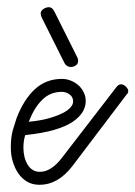

<svg xmlns="http://www.w3.org/2000/svg" viewBox="-20 -521 376 533"><path d="M303 -279Q309 -287 316 -287Q323 -287 329.5 -280.5Q336 -274 336 -269Q336 -262 331 -258L181 -60Q141 -8 90 -8Q70 -8 55.5 -16.5Q41 -25 31 -39.5Q21 -54 15.5 -72.5Q10 -91 10 -112Q10 -141 16 -161Q22 -181 26 -193Q46 -245 77 -273.5Q108 -302 152 -302Q165 -302 177 -297Q189 -292 198 -284Q207 -276 212.5 -264.5Q218 -253 218 -240Q218 -225 209.5 -210.5Q201 -196 182 -183Q163 -170 130.5 -160.5Q98 -151 50 -146Q45 -130 45 -111Q45 -83 57 -63.5Q69 -44 91 -44Q122 -44 152 -83ZM104 -250Q77 -228 60 -183Q92 -186 115 -192.5Q138 -199 153 -206.5Q168 -214 175.5 -222.5Q183 -231 183 -239Q183 -252 173 -259Q163 -266 152 -266Q124 -266 104 -250ZM194 -363Q197 -358 197 -352Q197 -344 190.5 -339.5Q184 -335 177 -335Q165 -335 159 -346L96 -472Q93 -478 93 -484Q93 -491 100.5 -496Q108 -501 116 -501Q125 -501 131 -489Z"/></svg>

Font: Gruenewald VA
Style: Regular
Weight: 400
Designer: Peter Wiegel
Foundry: Peter Wiegel, nach dem Schriftentwurf von Dr. H. Gr¸newald
Version: Version 0.007